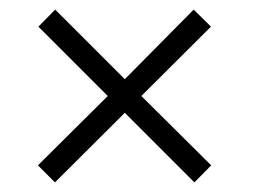

<svg xmlns="http://www.w3.org/2000/svg" viewBox="-20 -532 536 400"><path d="M274.5 -332 420 -187.5 385 -152 240 -297 94.5 -152 59 -187.5 204.5 -332 60 -476.5 95 -512 240 -367 383.5 -512 419.5 -476.5Z"/></svg>

Font: League Spartan Thin Light
Style: Regular
Weight: 300
Version: Version 2.002